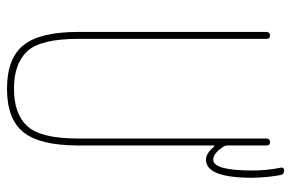

<svg xmlns="http://www.w3.org/2000/svg" viewBox="-160 -650 819 540"><g transform="rotate(90 250.0 -380.5)"><path d="M70.3 -190.4V-719.7Q70.3 -729.5 80.1 -730Q89.8 -730.5 89.8 -719.7V-190.4Q89.8 -85 124.5 -47.4Q159.2 -9.8 230 -9.8Q300.8 -9.8 335.4 -47.4Q370.1 -85 370.1 -190.4V-719.7Q370.1 -729.5 379.9 -730Q389.6 -730.5 389.6 -719.7V-610.4Q389.6 -604.5 392.6 -599.6Q412.1 -569.3 429.7 -570.3Q460 -570.3 460 -679.7Q460 -721.7 452.1 -759.8Q450.2 -769.5 460 -769.5Q470.7 -769.5 472.7 -759.8Q479.5 -725.6 480.5 -679.7Q480.5 -549.8 429.7 -549.8Q411.1 -549.8 392.6 -573.2Q390.6 -573.2 389.6 -572.3V-190.4Q389.6 -83 352.5 -36.6Q315.4 9.8 230 9.8Q144.5 9.8 107.4 -36.6Q70.3 -83 70.3 -190.4Z"/></g></svg>

Font: Rounded Mgen+ 1mn thin
Style: Regular
Weight: 100
Designer: [Source Han Sans]
Ryoko NISHIZUKA  (kana & ideographs); Paul D. Hunt (Latin, Greek & Cyrillic); Wenlong ZHANG  (bopomofo
Version: Version 1.059.20150602